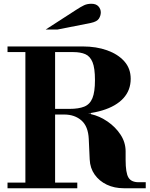

<svg xmlns="http://www.w3.org/2000/svg" viewBox="-20 -1001 795 1021"><path d="M267 -392V-422H350Q398 -422 428 -434Q458 -446 471.5 -479Q485 -512 485 -575Q485 -639 472 -670.5Q459 -702 433.5 -713Q408 -724 370 -724H20V-754H420Q492 -754 549.5 -733.5Q607 -713 641 -675Q675 -637 675 -582Q675 -521 636 -478.5Q597 -436 524.5 -414Q452 -392 350 -392ZM20 0V-30H391V0ZM115 -15V-754H273V-15ZM638 0Q588 0 548 -19Q508 -38 483.5 -72.5Q459 -107 457 -153L452 -262Q449 -329 413 -360.5Q377 -392 321 -392L397 -398H464V-394Q509 -384 551.5 -355Q594 -326 621 -285Q648 -244 648 -196V-151Q648 -82 663 -57Q678 -32 717 -32H755V0ZM223 -844 384 -948Q410 -965 427 -973Q444 -981 466 -981Q491 -981 503.5 -967Q516 -953 516 -935Q516 -918 506 -902Q496 -886 463 -879L286 -844Z"/></svg>

Font: Libre Bodoni
Style: Bold
Weight: 700
Designer: Pablo Impallari, Rodrigo Fuenzalida
Foundry: Impallari Type
Version: Version 2.005;gftools[0.9.23]